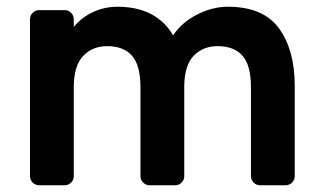

<svg xmlns="http://www.w3.org/2000/svg" viewBox="-20 -550 959 570"><path d="M328 -530Q444 -530 494 -445Q520 -484 565.5 -507Q611 -530 656 -530Q762 -530 808.5 -465.5Q855 -401 855 -296V-27Q855 -16 847 -8Q839 0 828 0H752Q741 0 733 -8Q725 -16 725 -27V-291Q725 -356 700 -384.5Q675 -413 626 -413Q583 -413 555.5 -385Q528 -357 527 -296V-27Q527 -16 519 -8Q511 0 500 0H424Q413 0 405 -8Q397 -16 397 -27V-291Q397 -356 372 -384.5Q347 -413 298 -413Q254 -413 226.5 -383.5Q199 -354 199 -291V-27Q199 -16 191 -8Q183 0 172 0H96Q85 0 77 -8Q69 -16 69 -27V-493Q69 -504 77 -512Q85 -520 96 -520H172Q183 -520 191 -512Q199 -504 199 -493V-470Q223 -499 257 -514.5Q291 -530 328 -530Z"/></svg>

Font: Hezaedrus Medium
Style: Regular
Weight: 500
Designer: Hubert & Fischer
Foundry: Hubert & Fischer
Version: Version 1.10;September 3, 2019;FontCreator 11.5.0.2425 64-bi